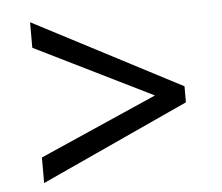

<svg xmlns="http://www.w3.org/2000/svg" viewBox="-42 -615 676 584"><g transform="rotate(-5 296.0 -322.5)"><path d="M70 -155 429 -313 70 -490V-568L521 -333V-284L70 -77Z"/></g></svg>

Font: utelugu05
Style: Book
Weight: 400
Designer: Jelle Bosma - Monotype Design Team
Foundry: Monotype Imaging Inc.
Version: Version 2.003